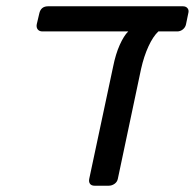

<svg xmlns="http://www.w3.org/2000/svg" viewBox="-20 -591 620 611"><path d="M281 0Q271 0 266.5 -6Q262 -12 264 -22L340 -379Q348 -419 361 -448Q374 -477 388 -491H115Q105 -491 100 -497.5Q95 -504 97 -514L105 -548Q110 -571 133 -571H562Q572 -571 577 -564.5Q582 -558 579 -548L572 -514Q570 -504 562 -497.5Q554 -491 544 -491H484Q467 -475 452.5 -443.5Q438 -412 429 -372L355 -22Q353 -12 344.5 -6Q336 0 326 0Z"/></svg>

Font: Lubike
Style: Italic
Weight: 400
Italic angle: -12°
Foundry: Honoka55
Version: Version 1.000;July 22, 2022;FontCreator 14.0.0.2862 64-bit